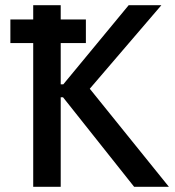

<svg xmlns="http://www.w3.org/2000/svg" viewBox="-20 -720 675 740"><path d="M20 -554H108V0H214V-345H223L497 0H631L326 -378L602 -700H476L224 -395H214V-554H311V-645H214V-700H108V-645H20Z"/></svg>

Font: Fixel Text Medium
Style: Regular
Weight: 500
Width: 4
Designer: AlfaBravo + MacPaw
Foundry: Kyrylo Tkachov, Marchela Mozhyna, Serhii Makarenko, Maria Weinstein, Zakhar Kryvoshyya
Version: Version 1.211